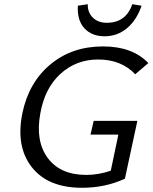

<svg xmlns="http://www.w3.org/2000/svg" viewBox="-20 -884 723 910"><path d="M476 -712Q415 -712 380 -750Q345 -788 349 -857L396 -864Q395 -825 420 -800.5Q445 -776 486 -776Q577 -776 607 -864L651 -857Q628 -789 582 -750.5Q536 -712 476 -712ZM409 -246 424 -311H631L572 -37Q479 6 369 6Q207 6 130.5 -92Q54 -190 86 -347Q116 -493 218.5 -578.5Q321 -664 468 -664Q608 -664 683 -585L621 -532Q555 -602 445 -602Q341 -602 266.5 -534Q192 -466 171 -346Q147 -215 206.5 -135Q266 -55 389 -55Q447 -55 505 -75L541 -246Z"/></svg>

Font: EauTestInfant Medium
Style: Italic
Weight: 500
Italic angle: -12°
Designer: Christian Thalmann (Catharsis Fonts)
Version: Version 0.001;PS 000.001;hotconv 1.0.88;makeotf.lib2.5.64775